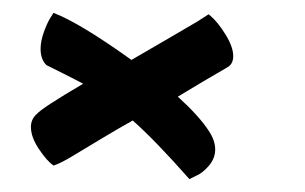

<svg xmlns="http://www.w3.org/2000/svg" viewBox="-20 -444 473 298"><path d="M306 -420Q318 -410 330 -390.5Q342 -371 342 -357Q342 -344 332 -339Q294 -317 256 -294Q289 -264 304 -241Q314 -226 314 -212Q314 -198 304 -186.5Q294 -175 284 -171L274 -166Q221 -226 186 -257Q168 -247 139.5 -230Q111 -213 93 -202Q75 -191 63 -187Q53 -194 40.5 -212.5Q28 -231 28 -247Q28 -259 37 -267Q46 -277 109 -314Q98 -320 78 -330Q58 -340 52 -343Q43 -352 43 -368Q43 -380 48 -394Q53 -408 58 -416L63 -424Q103 -409 184 -351Q210 -366 240 -383.5Q270 -401 287 -411L304 -422Q304 -421 305 -421Z"/></svg>

Font: Vervelle
Style: Script
Weight: 400
Monospace: yes
Designer: Nur Solikh
Foundry: Astageni Type
Version: Version 1.0